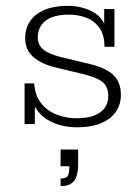

<svg xmlns="http://www.w3.org/2000/svg" viewBox="-20 -425 479 656"><path d="M245 10Q187 10 144.5 -14.5Q102 -39 85 -94L99 -101V-1H64V-140H97Q99 -100 120 -73Q141 -46 173.5 -33.5Q206 -21 241 -21Q294 -21 322 -41Q350 -61 350 -97Q350 -125 334 -141.5Q318 -158 268 -171L168 -195Q120 -207 93 -231Q66 -255 66 -294Q66 -328 83 -353Q100 -378 132.5 -391.5Q165 -405 210 -405Q259 -405 296.5 -385Q334 -365 347 -317L336 -313V-394H371V-265H337Q337 -307 319 -331Q301 -355 273.5 -365Q246 -375 217 -375Q162 -375 135.5 -354Q109 -333 109 -297Q109 -272 127 -256.5Q145 -241 188 -230L288 -206Q342 -193 367.5 -168.5Q393 -144 393 -101Q393 -67 375 -42Q357 -17 324 -3.5Q291 10 245 10ZM187 211V185Q206 185 211.5 176Q217 167 217 143H187V86H247V135Q247 160 241.5 177Q236 194 223 202.5Q210 211 187 211Z"/></svg>

Font: Rokkitt ExtraLight
Style: Regular
Weight: 250
Version: Version 3.103